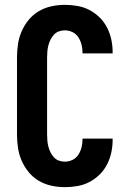

<svg xmlns="http://www.w3.org/2000/svg" viewBox="-20 -763 540 791"><path d="M247 8Q219 8 191.5 2Q164 -4 140 -18Q116 -32 98 -54Q80 -76 69 -101.5Q58 -127 54 -154.5Q50 -182 50 -210V-525Q50 -553 54 -580.5Q58 -608 69 -633.5Q80 -659 98 -681Q116 -703 140 -717Q164 -731 191.5 -737Q219 -743 247 -743Q273 -743 299 -738.5Q325 -734 348 -722Q371 -710 390 -691.5Q409 -673 421 -649.5Q433 -626 438.5 -600.5Q444 -575 444 -549V-543H320V-546Q320 -562 316 -578.5Q312 -595 303 -609Q294 -623 279 -630.5Q264 -638 247 -638Q234 -638 222 -633.5Q210 -629 201.5 -619.5Q193 -610 187.5 -598.5Q182 -587 179 -575Q176 -563 175 -550Q174 -537 174 -525V-210Q174 -198 175 -185Q176 -172 179 -160Q182 -148 187.5 -136.5Q193 -125 201.5 -115.5Q210 -106 222 -101.5Q234 -97 247 -97Q264 -97 279 -104.5Q294 -112 303 -126Q312 -140 316 -156.5Q320 -173 320 -189V-192H444V-186Q444 -160 438.5 -134.5Q433 -109 421 -85.5Q409 -62 390 -43.5Q371 -25 348 -13Q325 -1 299 3.5Q273 8 247 8Z"/></svg>

Font: Iosevka Extrabold
Style: Regular
Weight: 800
Monospace: yes
Designer: Belleve Invis
Foundry: Belleve Invis
Version: Version 32.5.0; ttfautohint (v1.8.4)